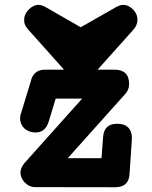

<svg xmlns="http://www.w3.org/2000/svg" viewBox="-20 -745 642 811"><path d="M396.5 -455.6Q394.5 -452.6 391.6 -450.7H463.9Q525.4 -450.7 525.4 -389.6Q525.4 -365.2 507.8 -346.7Q473.6 -308.6 444.8 -276.4Q416 -244.1 387.7 -212.6Q359.4 -181.2 330.1 -148.2Q300.8 -115.2 266.1 -76.7H408.7Q410.2 -99.6 412.1 -121.1Q414.1 -142.6 415.5 -165.5V-165Q418.5 -222.2 474.6 -222.2Q505.9 -222.2 521.5 -206.5Q537.1 -190.9 537.1 -162.6V-157.7L527.3 -12.7Q525.4 45.9 465.8 45.9L128.9 45.4Q114.3 45.4 102.5 39.3Q90.8 33.2 82.8 23.9Q74.7 14.6 70.6 4.4Q66.4 -5.9 66.4 -14.6Q66.4 -36.1 83 -55.7L327.1 -328.6H215.3L185.1 -229.5Q170.9 -185.5 130.4 -185.5Q114.7 -185.5 102.5 -190.4Q90.3 -195.3 82 -203.4Q73.7 -211.4 69.3 -222.2Q64.9 -232.9 64.9 -244.6Q64.9 -249 65.7 -254.6Q66.4 -260.3 68.4 -266.1V-265.1Q79.1 -300.8 90.1 -336.2Q101.1 -371.6 111.8 -407.2H111.3Q124.5 -450.7 169.9 -450.7H250.5Q249.5 -451.7 248.5 -452.9Q247.6 -454.1 246.6 -455.1L99.1 -620.1Q90.8 -629.9 86.4 -638.9Q82 -647.9 82 -660.6Q82 -674.3 87.9 -686Q93.8 -697.8 102.8 -706.3Q111.8 -714.8 122.1 -719.7Q132.3 -724.6 141.1 -724.6Q149.9 -724.6 157.5 -721.9Q165 -719.2 173.8 -714.4L320.8 -629.9Q357.4 -650.9 395 -672.1Q432.6 -693.4 469.2 -714.4Q478 -719.2 485.6 -721.9Q493.2 -724.6 502 -724.6Q510.7 -724.6 521 -720Q531.2 -715.3 540 -707Q548.8 -698.7 554.7 -687.3Q560.5 -675.8 560.5 -661.6Q560.5 -637.2 542.5 -619.1L543.9 -620.1Z"/></svg>

Font: Erica Type
Style: Bold
Weight: 700
Designer: Peter Wiegel
Foundry: Peter Wiegel
Version: Version 1.000 2010 initial release